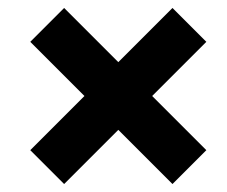

<svg xmlns="http://www.w3.org/2000/svg" viewBox="-20 -566 570 482"><path d="M141 -104 277 -240 413 -104 498 -189 362 -325 498 -461 413 -546 277 -410 141 -546 56 -461 192 -325 56 -189Z"/></svg>

Font: Fixel Display 20240404
Style: Bold Italic
Weight: 700
Italic angle: -10°
Designer: AlfaBravo + MacPaw
Foundry: Kyrylo Tkachov, Marchela Mozhyna, Serhii Makarenko, Maria Weinstein, Zakhar Kryvoshyya
Version: Version 1.211;Glyphs 3.2 (3225)